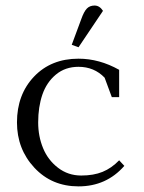

<svg xmlns="http://www.w3.org/2000/svg" viewBox="-20 -663 519 690"><path d="M41 -223.1Q41 -323.2 102.3 -387.7Q163.6 -452.1 262.2 -452.1Q336.9 -452.1 408.2 -412.1V-314H381.8L356 -383.8Q318.4 -422.9 262.2 -422.9Q214.4 -422.9 180.9 -395Q147.5 -367.2 132.3 -323Q117.2 -278.8 117.2 -223.1Q117.2 -173.3 134.8 -130.6Q152.3 -87.9 188.5 -60.1Q224.6 -32.2 272 -32.2Q316.4 -32.2 348.6 -45.4Q380.9 -58.6 408.2 -86.9L426.8 -66.9Q362.3 6.8 262.2 6.8Q166 6.8 103.5 -60.3Q41 -127.4 41 -223.1ZM237.8 -502 272 -594.2Q281.7 -621.6 292.2 -632.3Q302.7 -643.1 319.8 -643.1Q337.9 -643.1 350.1 -624L262.2 -493.2Z"/></svg>

Font: Dihjauti S
Style: Regular
Weight: 400
Designer: T. Christopher White
Version: Version 3.0.0